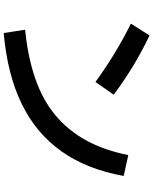

<svg xmlns="http://www.w3.org/2000/svg" viewBox="85 -880 830 1040"><g transform="rotate(90 500.0 -360.0)"><path d="M141 -81Q290 -96 405.5 -136Q521 -176 603.5 -244.5Q686 -313 740 -411Q794 -509 820 -640L933 -615Q898 -417 800.5 -279Q703 -141 543.5 -63Q384 15 159 35ZM424 -462Q347 -518 268 -566Q189 -614 108 -654L172 -755Q256 -715 335.5 -667Q415 -619 493 -561Z"/></g></svg>

Font: M PLUS 2 Thin SemiBold
Style: Regular
Weight: 600
Version: Version 1.001